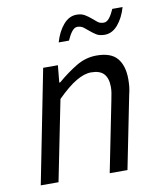

<svg xmlns="http://www.w3.org/2000/svg" viewBox="-78 -746 682 809"><g transform="rotate(-10 262.5 -341.0)"><path d="M127 -486H190L183 -413H187Q229 -449 270 -473.5Q311 -498 357 -498Q419 -498 445.5 -466Q472 -434 472 -377Q472 -360 470.5 -345Q469 -330 464 -310L402 0H326L386 -300Q390 -320 392 -332Q394 -344 394 -357Q394 -394 377 -413Q360 -432 322 -432Q293 -432 257.5 -411Q222 -390 176 -344L107 0H31ZM210 -580Q223 -625 247.5 -653.5Q272 -682 304 -682Q325 -682 339 -673.5Q353 -665 364 -655.5Q375 -646 385.5 -637.5Q396 -629 412 -629Q425 -629 436 -643Q447 -657 457 -680H501Q488 -635 463.5 -606.5Q439 -578 407 -578Q385 -578 371.5 -586.5Q358 -595 347 -604.5Q336 -614 325 -622.5Q314 -631 298 -631Q286 -631 275 -617Q264 -603 254 -580Z"/></g></svg>

Font: mr_Source Sans Pro
Style: Italic
Weight: 400
Italic angle: -11°
Designer: Paul D. Hunt
Foundry: Adobe Systems Incorporated
Version: Version 1.036;July 10, 2024;FontCreator 11.5.0.2430 64-bit